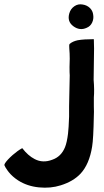

<svg xmlns="http://www.w3.org/2000/svg" viewBox="-267 -605 485 892"><path d="M169 -152V-110Q170 -82 169 -68Q167 41 161 76Q148 158 107 202Q73 238 15 256Q-32 271 -86.5 265.5Q-141 260 -183 233Q-209 216 -226 195Q-232 188 -242 172Q-247 163 -247 161.5Q-247 160 -244 154Q-234 138 -208 115Q-185 95 -165 84Q-164 83 -163 84Q-137 118 -106 134Q-68 154 -24 137Q17 123 35 79Q44 57 49 16Q52 -8 54 -63V-110Q55 -133 55 -162Q57 -250 57 -255Q56 -264 56 -294Q57 -311 57 -332Q57 -357 55 -379Q54 -397 55 -397Q55 -400 58 -402Q71 -413 94 -418Q122 -423 168 -423Q169 -423 169 -422Q170 -407 170 -379Q170 -340 169 -307Q168 -275 168 -234Q172 -187 169 -152ZM55 -543Q61 -564 78.5 -576Q96 -588 117 -584Q137 -581 150.5 -568Q164 -555 166 -536Q169 -517 161 -500Q153 -483 136 -476Q104 -461 74 -483Q44 -505 55 -543Z"/></svg>

Font: Tovari Sans
Style: Bold
Weight: 700
Designer: Verneri Kontto, Denis Ignatov
Foundry: Verneri Kontto
Version: Version 1.10 May 7, 2019